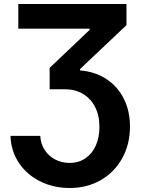

<svg xmlns="http://www.w3.org/2000/svg" viewBox="-20 -727 701 957"><path d="M327.1 85Q372.6 85 406.2 61.8Q439.9 38.6 457.8 -2.2Q475.6 -43 475.6 -94.7Q475.6 -151.4 453.9 -193.8Q432.1 -236.3 393.1 -259.3Q354 -282.2 303.7 -282.2H227.5V-388.7L426.8 -578.1V-584H71.3V-707H610.4V-601.6L378.9 -382.8V-376Q453.1 -370.1 509.5 -333.5Q565.9 -296.9 596.9 -235.4Q627.9 -173.8 627.9 -96.7Q627.9 -8.8 589.6 61Q551.3 130.9 482.9 170.4Q414.6 210 328.1 210Q246.1 210 179.4 176.5Q112.8 143.1 73.7 84Q34.7 24.9 32.2 -49.8H180.7Q182.6 -10.7 202.4 20Q222.2 50.8 254.9 67.9Q287.6 85 327.1 85Z"/></svg>

Font: Pretendard Std
Style: Bold
Weight: 700
Designer: Base glyphs from Inter by Rasmus Andersson; Hangeul glyphs from Noto Sans CJK(Source Han Sans) by Jang Soo-young and Kan
Foundry: Kil Hyung-jin
Version: Version 1.309